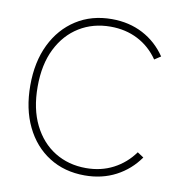

<svg xmlns="http://www.w3.org/2000/svg" viewBox="-81 -789 832 876"><g transform="rotate(10 335.0 -351.0)"><path d="M368 11Q274 11 203 -34Q132 -79 92.5 -160.5Q53 -242 53 -351Q53 -460 92.5 -541Q132 -622 203 -667.5Q274 -713 368 -713Q448 -713 512 -679.5Q576 -646 618 -584L589 -565Q551 -620 494.5 -649Q438 -678 368 -678Q287 -678 223.5 -639Q160 -600 123.5 -527Q87 -454 87 -351Q87 -248 123.5 -174.5Q160 -101 223.5 -62Q287 -23 368 -23Q438 -23 494.5 -52.5Q551 -82 589 -135L618 -116Q576 -56 512 -22.5Q448 11 368 11Z"/></g></svg>

Font: Zen Kaku Gothic Antique Light
Style: Regular
Weight: 300
Designer: Yoshimichi Ohira
Foundry: Positype
Version: Version 1.001